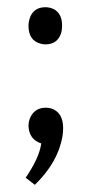

<svg xmlns="http://www.w3.org/2000/svg" viewBox="-20 -392 253 530"><path d="M154.3 -38.1Q154.3 -82 121.1 -92.8Q113.3 -94.7 106.4 -94.7Q73.2 -94.7 61.5 -62.5Q58.6 -53.7 58.6 -43.9Q60.5 -6.8 93.8 3.9Q88.9 43 50.8 98.6L76.2 118.2Q139.6 56.6 152.3 -14.6Q154.3 -27.3 154.3 -38.1ZM151.4 -321.3Q151.4 -360.4 120.1 -370.1Q112.3 -372.1 105.5 -372.1Q71.3 -372.1 61.5 -339.8Q58.6 -330.1 58.6 -321.3Q58.6 -280.3 91.8 -271.5Q98.6 -269.5 105.5 -269.5Q139.6 -269.5 149.4 -302.7Q151.4 -312.5 151.4 -321.3Z"/></svg>

Font: Yaldevi Colombo
Style: Regular
Weight: 400
Designer: Sol Matas, Denzil Rajitha, Kosala Senevirathne and Pathum Egodawatta
Foundry: Mooniak
Version: Version 1.020 ; ttfautohint (v1.6)